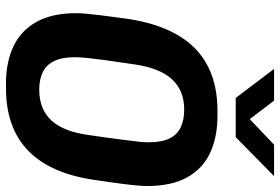

<svg xmlns="http://www.w3.org/2000/svg" viewBox="-167 -758 935 641"><g transform="rotate(90 300.5 -437.5)"><path d="M258 10Q187 10 134.5 -15Q82 -40 53 -92Q24 -144 24 -224Q24 -238 25.5 -256Q27 -274 31 -306Q35 -338 42 -390Q64 -544 140.5 -620Q217 -696 350 -696H367Q438 -696 490.5 -671.5Q543 -647 572 -595Q601 -543 601 -462Q601 -449 599.5 -430.5Q598 -412 594 -380Q590 -348 582 -295Q562 -142 485 -66Q408 10 275 10ZM279 -101Q345 -101 382.5 -142Q420 -183 431 -268Q440 -328 444.5 -364.5Q449 -401 451.5 -420.5Q454 -440 454.5 -450Q455 -460 455 -466Q455 -511 442 -536.5Q429 -562 404.5 -573.5Q380 -585 346 -585Q282 -585 244.5 -544Q207 -503 195 -419Q186 -359 181 -322.5Q176 -286 174 -266Q172 -246 171.5 -236.5Q171 -227 171 -220Q171 -177 184 -150.5Q197 -124 221.5 -112.5Q246 -101 279 -101ZM307 -757 210 -885H316L392 -785H358L463 -885H568L438 -757Z"/></g></svg>

Font: Chivo Mono SemiBold
Style: Italic
Weight: 600
Italic angle: -8.05°
Monospace: yes
Version: Version 1.008